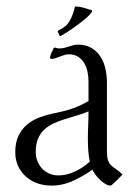

<svg xmlns="http://www.w3.org/2000/svg" viewBox="-20 -560 414 590"><path d="M252 -309.6Q252 -324.2 249 -338.9Q246.1 -353.5 239 -365.7Q231.9 -377.9 220.2 -385.5Q208.5 -393.1 191.4 -393.1Q184.6 -393.1 177.5 -390.9Q170.4 -388.7 163.6 -386Q156.7 -383.3 150.4 -381.1Q144 -378.9 138.2 -378.9Q133.8 -378.9 133.8 -383.3Q133.8 -385.7 135 -389.6Q136.2 -393.6 138.2 -397.7Q140.1 -401.9 142.1 -405.8Q144 -409.7 145 -412.1L148.9 -414.1Q155.3 -411.1 162.6 -411.1Q169.9 -411.1 177 -412.8Q184.1 -414.6 190.9 -416.7Q197.8 -418.9 204.8 -420.9Q211.9 -422.9 219.2 -422.9Q244.1 -422.9 261.2 -412.6Q278.3 -402.3 288.8 -386Q299.3 -369.6 304 -348.6Q308.6 -327.6 308.6 -306.2V-96.7Q308.6 -77.6 311.8 -68.1Q314.9 -58.6 321 -52.5Q327.1 -46.4 335.9 -40.8Q344.7 -35.2 356.4 -23.9Q354.5 -22 349.4 -16.4Q344.2 -10.7 338.1 -4.9Q332 1 326.9 5.6Q321.8 10.3 319.8 10.3Q312 10.3 303.5 5.1Q294.9 0 287.1 -7.6Q279.3 -15.1 273.2 -23.4Q267.1 -31.7 264.2 -38.6Q236.3 -19 204.6 -4.4Q172.9 10.3 137.7 10.3Q114.7 10.3 94.7 3.2Q74.7 -3.9 59.6 -17.3Q44.4 -30.8 35.6 -49.8Q26.9 -68.8 26.9 -92.3Q26.9 -121.6 36.6 -142.3Q46.4 -163.1 63.2 -177.2Q80.1 -191.4 102.8 -199.7Q125.5 -208 151.4 -212.9Q178.7 -218.3 203.4 -226.8Q228 -235.4 252 -249.5ZM255.9 -63.5Q252.4 -80.6 251.2 -98.1Q250 -115.7 250 -133.3Q250 -154.8 251 -175.5Q252 -196.3 252 -217.8Q234.9 -210.4 216.3 -205.1Q197.8 -199.7 179.9 -194.1Q162.1 -188.5 145.8 -181.2Q129.4 -173.8 116.9 -162.6Q104.5 -151.4 97.2 -134.5Q89.8 -117.7 89.8 -93.3Q89.8 -78.1 95 -64.9Q100.1 -51.8 109.4 -42Q118.7 -32.2 131.3 -26.6Q144 -21 159.7 -21Q185.5 -21 211.4 -33.4Q237.3 -45.9 255.9 -63.5ZM159.2 -466.3Q183.6 -477.1 194.3 -496.1Q205.1 -515.1 210.4 -540Q224.1 -540 237.1 -536.1Q250 -532.2 262.7 -528.3L263.2 -526.4Q261.2 -519.5 248.3 -507.8Q235.4 -496.1 219.2 -484.1Q203.1 -472.2 187.7 -462.2Q172.4 -452.1 165 -448.7L163.1 -450.2L157.7 -462.4V-464.4Z"/></svg>

Font: CAT Linz
Style: Regular
Weight: 400
Designer: Peter Wiegel
Foundry: Peter Wiegel
Version: Version 1.08